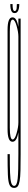

<svg xmlns="http://www.w3.org/2000/svg" viewBox="-20 -691 138 940"><path d="M49 229Q33.5 229 26.8 214.5Q20 200 18.5 163.8Q17 127.5 17 63.5H28Q28 121 29.2 155Q30.5 189 35 204Q39.5 219 49 219Q56 219 60.2 210.8Q64.5 202.5 66.5 184.2Q68.5 166 69.2 136.2Q70 106.5 70 63V-543V-600H81V64Q81 112 80.2 144Q79.5 176 76.2 194.5Q73 213 66.8 221Q60.5 229 49 229ZM41 3Q17 3 17 -58Q17 -119 17 -301Q17 -484 17 -545Q17 -606 41 -606Q57.5 -606 65.2 -579.5Q73 -553 73 -528L70 -512Q70 -534 61.2 -564.5Q52.5 -595 42 -595Q28 -595 28 -537.5Q28 -480 28 -301Q28 -123 28 -65.5Q28 -8 42 -8Q52.5 -8 61.2 -38.5Q70 -69 70 -91L73 -75Q73 -50 65.2 -23.5Q57.5 3 41 3ZM51.5 -627Q43 -627 38.5 -632.8Q34 -638.5 32.2 -648.5Q30.5 -658.5 30.5 -671H41.5Q41.5 -657.5 42.8 -650.2Q44 -643 46.2 -640Q48.5 -637 51.5 -637Q55.5 -637 58 -640Q60.5 -643 61.5 -650.5Q62.5 -658 62.5 -671H74.5Q74.5 -658.5 72.2 -648.5Q70 -638.5 65 -632.8Q60 -627 51.5 -627Z"/></svg>

Font: Anybody UltraCondensed Thin
Style: Regular
Weight: 100
Width: 1
Designer: Tyler Finck
Foundry: Etcetera Type Company
Version: Version 1.110